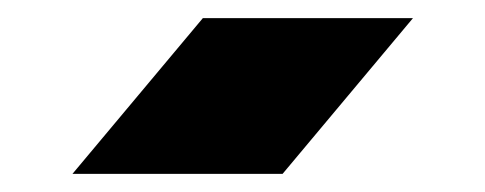

<svg xmlns="http://www.w3.org/2000/svg" viewBox="-20 -192 536 212"><path d="M60 0 204 -172H436L292 0Z"/></svg>

Font: Mada Black
Style: Regular
Weight: 900
Designer: Khaled Hosny
Version: Version 1.5